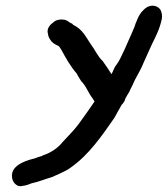

<svg xmlns="http://www.w3.org/2000/svg" viewBox="-20 -498 584 668"><path d="M22 120C24 134 32 144 44 149H47C47 149 49 151 57 149C68 148 80 144 89 140C116 134 131 127 161 118L190 105C202 99 216 93 226 85C290 40 334 -25 378 -88L390 -110C394 -117 399 -125 403 -133C408 -138 415 -147 416 -155C420 -163 426 -172 430 -179L435 -190C441 -200 446 -214 452 -225C463 -246 471 -258 481 -283L495 -314C500 -325 505 -337 510 -347C522 -372 535 -395 543 -432C545 -444 543 -458 536 -467C524 -481 499 -484 480 -464C468 -453 462 -441 457 -429L456 -426C453 -420 450 -412 448 -405C438 -380 425 -353 413 -325C404 -307 395 -285 386 -274C378 -265 375 -253 368 -240C359 -255 348 -270 337 -286C321 -300 310 -326 294 -347C280 -367 268 -396 234 -412L232 -415L222 -420C216 -425 209 -430 197 -430C185 -431 173 -428 163 -418C154 -412 141 -397 147 -380C148 -366 158 -356 160 -353C166 -346 177 -341 185 -337C187 -335 191 -329 195 -322C208 -298 225 -267 247 -242C249 -240 249 -238 250 -236L261 -218C262 -215 268 -211 270 -207C281 -194 288 -174 302 -156C304 -154 305 -150 309 -145C297 -128 284 -108 272 -92L254 -67C242 -51 226 -33 213 -20L199 -5C181 18 154 35 128 43L126 45H125C116 47 107 51 101 53C90 56 14 71 22 120Z"/></svg>

Font: Scribbler
Style: BlkIta
Weight: 900
Designer: Mew Too
Foundry: Cannot Into Space Fonts
Version: Version 1.001